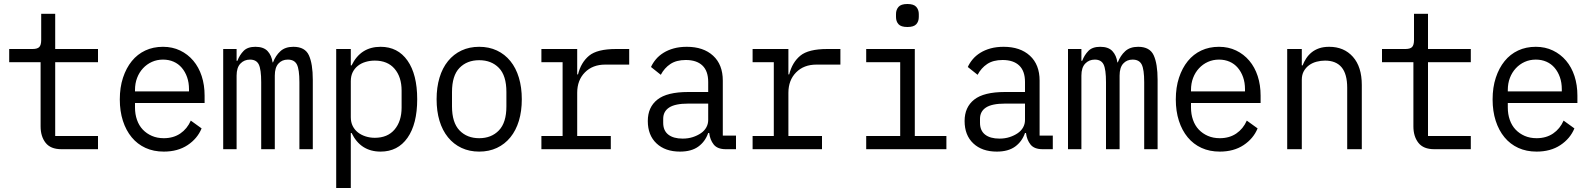

<svg xmlns="http://www.w3.org/2000/svg" viewBox="-20 -746 7960 960"><path d="M287 0Q233 0 208 -32Q183 -64 183 -114V-435H26V-501H143Q167 -501 176.5 -511Q186 -521 186 -546V-677H256V-501H470V-435H256V-66H470V0Z M799 12Q748 12 707.5 -6.5Q667 -25 638.5 -59.5Q610 -94 594.5 -142Q579 -190 579 -249Q579 -309 595 -357.5Q611 -406 639 -440.5Q667 -475 706.5 -493.5Q746 -512 795 -512Q842 -512 880.5 -493.5Q919 -475 946.5 -442.5Q974 -410 988.5 -365.5Q1003 -321 1003 -268V-231H655V-208Q655 -175 665 -146.5Q675 -118 694 -98Q713 -78 739.5 -66.5Q766 -55 799 -55Q847 -55 881.5 -78.5Q916 -102 934 -143L988 -104Q967 -53 918 -20.5Q869 12 799 12ZM795 -448Q765 -448 739.5 -436.5Q714 -425 695 -404.5Q676 -384 665.5 -356.5Q655 -329 655 -296V-289H925V-300Q925 -333 915.5 -360Q906 -387 889 -407Q872 -427 848 -437.5Q824 -448 795 -448Z M1096 0V-501H1163V-442H1167Q1178 -471 1198 -491.5Q1218 -512 1257 -512Q1298 -512 1318 -490.5Q1338 -469 1343 -434H1345Q1358 -468 1382 -490Q1406 -512 1447 -512Q1505 -512 1524.5 -469.5Q1544 -427 1544 -347V0H1477V-335Q1477 -399 1464.5 -423.5Q1452 -448 1419 -448Q1390 -448 1372 -428Q1354 -408 1354 -368V0H1286V-335Q1286 -399 1274 -423.5Q1262 -448 1230 -448Q1201 -448 1182 -428Q1163 -408 1163 -368V0Z M1661 -501H1734V-419H1738Q1783 -512 1883 -512Q1969 -512 2017.5 -443Q2066 -374 2066 -250Q2066 -126 2017.5 -57Q1969 12 1883 12Q1783 12 1738 -81H1734V194H1661ZM1854 -57Q1918 -57 1953 -98.5Q1988 -140 1988 -208V-293Q1988 -361 1953 -402Q1918 -443 1854 -443Q1830 -443 1808 -436.5Q1786 -430 1769.5 -417Q1753 -404 1743.5 -385Q1734 -366 1734 -340V-160Q1734 -135 1743.5 -116Q1753 -97 1769.5 -84Q1786 -71 1808 -64Q1830 -57 1854 -57Z M2376 12Q2327 12 2287.5 -6.5Q2248 -25 2220 -59.5Q2192 -94 2177.5 -142Q2163 -190 2163 -250Q2163 -309 2177.5 -357.5Q2192 -406 2220 -440.5Q2248 -475 2287.5 -493.5Q2327 -512 2376 -512Q2425 -512 2464.5 -493.5Q2504 -475 2532 -440.5Q2560 -406 2574.5 -357.5Q2589 -309 2589 -250Q2589 -190 2574.5 -142Q2560 -94 2532 -59.5Q2504 -25 2464.5 -6.5Q2425 12 2376 12ZM2376 -55Q2437 -55 2474.5 -94Q2512 -133 2512 -214V-286Q2512 -368 2474.5 -406.5Q2437 -445 2376 -445Q2315 -445 2277.5 -406.5Q2240 -368 2240 -286V-214Q2240 -133 2277.5 -94Q2315 -55 2376 -55Z M2687 -66H2793V-435H2687V-501H2866V-374H2870Q2885 -434 2925.5 -467.5Q2966 -501 3061 -501H3126V-423H3006Q2943 -423 2904.5 -384Q2866 -345 2866 -282V-66H3034V0H2687Z M3609 0Q3567 0 3548.5 -23.5Q3530 -47 3526 -81H3521Q3506 -38 3471.5 -13Q3437 12 3380 12Q3306 12 3262.5 -29Q3219 -70 3219 -141Q3219 -210 3267 -248Q3315 -286 3421 -286H3521V-336Q3521 -391 3492 -418.5Q3463 -446 3409 -446Q3362 -446 3332 -426Q3302 -406 3284 -372L3235 -411Q3244 -431 3259.5 -449.5Q3275 -468 3297.5 -482Q3320 -496 3349 -504Q3378 -512 3414 -512Q3497 -512 3545.5 -467.5Q3594 -423 3594 -343V-68H3660V0ZM3393 -53Q3421 -53 3444 -60.5Q3467 -68 3484.5 -80Q3502 -92 3511.5 -109Q3521 -126 3521 -146V-228H3421Q3356 -228 3326 -208.5Q3296 -189 3296 -152V-132Q3296 -93 3321.5 -73Q3347 -53 3393 -53Z M3743 -66H3849V-435H3743V-501H3922V-374H3926Q3941 -434 3981.5 -467.5Q4022 -501 4117 -501H4182V-423H4062Q3999 -423 3960.5 -384Q3922 -345 3922 -282V-66H4090V0H3743Z M4517 -611Q4485 -611 4472.5 -625Q4460 -639 4460 -661V-676Q4460 -697 4472.5 -711.5Q4485 -726 4517 -726Q4549 -726 4561.5 -711.5Q4574 -697 4574 -676V-661Q4574 -639 4561.5 -625Q4549 -611 4517 -611ZM4311 -66H4481V-435H4311V-501H4554V-66H4712V0H4311Z M5193 0Q5151 0 5132.5 -23.5Q5114 -47 5110 -81H5105Q5090 -38 5055.5 -13Q5021 12 4964 12Q4890 12 4846.5 -29Q4803 -70 4803 -141Q4803 -210 4851 -248Q4899 -286 5005 -286H5105V-336Q5105 -391 5076 -418.5Q5047 -446 4993 -446Q4946 -446 4916 -426Q4886 -406 4868 -372L4819 -411Q4828 -431 4843.5 -449.5Q4859 -468 4881.5 -482Q4904 -496 4933 -504Q4962 -512 4998 -512Q5081 -512 5129.5 -467.5Q5178 -423 5178 -343V-68H5244V0ZM4977 -53Q5005 -53 5028 -60.5Q5051 -68 5068.5 -80Q5086 -92 5095.5 -109Q5105 -126 5105 -146V-228H5005Q4940 -228 4910 -208.5Q4880 -189 4880 -152V-132Q4880 -93 4905.5 -73Q4931 -53 4977 -53Z M5320 0V-501H5387V-442H5391Q5402 -471 5422 -491.5Q5442 -512 5481 -512Q5522 -512 5542 -490.5Q5562 -469 5567 -434H5569Q5582 -468 5606 -490Q5630 -512 5671 -512Q5729 -512 5748.5 -469.5Q5768 -427 5768 -347V0H5701V-335Q5701 -399 5688.5 -423.5Q5676 -448 5643 -448Q5614 -448 5596 -428Q5578 -408 5578 -368V0H5510V-335Q5510 -399 5498 -423.5Q5486 -448 5454 -448Q5425 -448 5406 -428Q5387 -408 5387 -368V0Z M6079 12Q6028 12 5987.5 -6.5Q5947 -25 5918.5 -59.5Q5890 -94 5874.5 -142Q5859 -190 5859 -249Q5859 -309 5875 -357.5Q5891 -406 5919 -440.5Q5947 -475 5986.5 -493.5Q6026 -512 6075 -512Q6122 -512 6160.5 -493.5Q6199 -475 6226.5 -442.5Q6254 -410 6268.5 -365.5Q6283 -321 6283 -268V-231H5935V-208Q5935 -175 5945 -146.5Q5955 -118 5974 -98Q5993 -78 6019.5 -66.5Q6046 -55 6079 -55Q6127 -55 6161.5 -78.5Q6196 -102 6214 -143L6268 -104Q6247 -53 6198 -20.5Q6149 12 6079 12ZM6075 -448Q6045 -448 6019.5 -436.5Q5994 -425 5975 -404.5Q5956 -384 5945.5 -356.5Q5935 -329 5935 -296V-289H6205V-300Q6205 -333 6195.5 -360Q6186 -387 6169 -407Q6152 -427 6128 -437.5Q6104 -448 6075 -448Z M6416 0V-501H6489V-419H6493Q6500 -437 6511 -454Q6522 -471 6538 -484Q6554 -497 6575.5 -504.5Q6597 -512 6626 -512Q6700 -512 6744.5 -462Q6789 -412 6789 -321V0H6716V-307Q6716 -376 6688 -409.5Q6660 -443 6605 -443Q6584 -443 6563 -437.5Q6542 -432 6525.5 -420Q6509 -408 6499 -390Q6489 -372 6489 -347V0Z M7151 0Q7097 0 7072 -32Q7047 -64 7047 -114V-435H6890V-501H7007Q7031 -501 7040.5 -511Q7050 -521 7050 -546V-677H7120V-501H7334V-435H7120V-66H7334V0Z M7663 12Q7612 12 7571.5 -6.5Q7531 -25 7502.5 -59.5Q7474 -94 7458.5 -142Q7443 -190 7443 -249Q7443 -309 7459 -357.5Q7475 -406 7503 -440.5Q7531 -475 7570.5 -493.5Q7610 -512 7659 -512Q7706 -512 7744.5 -493.5Q7783 -475 7810.5 -442.5Q7838 -410 7852.5 -365.5Q7867 -321 7867 -268V-231H7519V-208Q7519 -175 7529 -146.5Q7539 -118 7558 -98Q7577 -78 7603.5 -66.5Q7630 -55 7663 -55Q7711 -55 7745.5 -78.5Q7780 -102 7798 -143L7852 -104Q7831 -53 7782 -20.5Q7733 12 7663 12ZM7659 -448Q7629 -448 7603.5 -436.5Q7578 -425 7559 -404.5Q7540 -384 7529.5 -356.5Q7519 -329 7519 -296V-289H7789V-300Q7789 -333 7779.5 -360Q7770 -387 7753 -407Q7736 -427 7712 -437.5Q7688 -448 7659 -448Z"/></svg>

Font: PlemolJP
Style: Regular
Weight: 400
Monospace: yes
Version: v2.0.4; ttfautohint (v1.8.4.7-5d5b-dirty) -l 6 -r 45 -G 200 